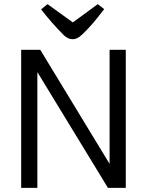

<svg xmlns="http://www.w3.org/2000/svg" viewBox="-20 -905 708 925"><path d="M508 -665H586V0H500L161 -556H160V0H82V-665H174L507 -117Q507 -117 508 -117ZM451 -885 482 -861Q420 -779 375 -738Q352 -716 331 -716Q307 -716 287 -736Q227 -796 178 -860L209 -885L331 -797Z"/></svg>

Font: BreeCF
Style: Light
Weight: 300
Designer: Veronika Burian, Jos Scaglione
Foundry: TypeTogether
Version: Version 0.0.2